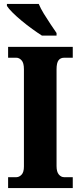

<svg xmlns="http://www.w3.org/2000/svg" viewBox="-20 -951 407 971"><path d="M21 0V-55H63Q77 -55 89 -67.5Q101 -80 101 -109V-601Q101 -633 89 -646Q77 -659 63 -659H21V-714H348V-659H304Q286 -659 276 -646Q266 -633 266 -600V-111Q266 -82 277.5 -68.5Q289 -55 304 -55H348V0ZM192 -771Q170 -785 143 -804.5Q116 -824 89.5 -846Q63 -868 43 -888Q23 -908 15 -921V-931H176Q185 -909 201.5 -882Q218 -855 235.5 -829Q253 -803 266 -784V-771Z"/></svg>

Font: Noto Serif Armenian Condensed ExtraBold
Style: Regular
Weight: 800
Width: 3
Designer: Monotype Design Team
Foundry: Monotype Imaging Inc.
Version: Version 2.008; ttfautohint (v1.8.4.7-5d5b)